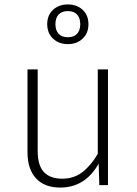

<svg xmlns="http://www.w3.org/2000/svg" viewBox="-20 -835 616 866"><path d="M467 0H428L425 -97Q364 11 252 11Q181 11 142.5 -30.5Q104 -72 104 -149V-522H150V-153Q150 -89 178 -59Q206 -29 261 -29Q313 -29 351.5 -58.5Q390 -88 421 -141V-522H467ZM379 -726Q379 -686 353 -661Q327 -636 286 -636Q245 -636 219 -661Q193 -686 193 -726Q193 -766 219 -790.5Q245 -815 286 -815Q327 -815 353 -790.5Q379 -766 379 -726ZM230 -726Q230 -698 244.5 -682.5Q259 -667 286 -667Q313 -667 327.5 -682.5Q342 -698 342 -726Q342 -754 327.5 -769.5Q313 -785 286 -785Q259 -785 244.5 -769.5Q230 -754 230 -726Z"/></svg>

Font: FiraGO ExtraLight
Style: Regular
Weight: 200
Designer: bBox Type
Foundry: bBox Type GmbH
Version: Version 1.001